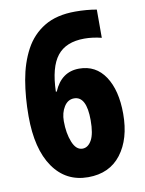

<svg xmlns="http://www.w3.org/2000/svg" viewBox="-83 -782 643 851"><g transform="rotate(-10 238.5 -356.5)"><path d="M31 -302Q31 -387 44 -462.5Q57 -538 88.5 -597Q120 -656 175.5 -689.5Q231 -723 315 -723Q366 -723 411 -715V-588Q371 -598 334 -598Q251 -598 211.5 -548Q172 -498 169 -388H173Q208 -471 288 -471Q363 -471 404.5 -408.5Q446 -346 446 -240Q446 -127 393.5 -58.5Q341 10 245 10Q145 10 88 -72Q31 -154 31 -302ZM242 -119Q267 -119 283 -147.5Q299 -176 299 -237Q299 -345 243 -345Q215 -345 198 -318Q181 -291 181 -253Q181 -199 197 -159Q213 -119 242 -119Z"/></g></svg>

Font: Noto Sans Gujarati ExtraCondensed ExtraBold
Style: Regular
Weight: 800
Width: 2
Designer: Jelle Bosma - Monotype Design Team, Universal Thirst
Foundry: Monotype Imaging Inc.
Version: Version 2.106; ttfautohint (v1.8.4.7-5d5b)